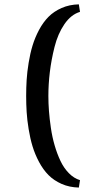

<svg xmlns="http://www.w3.org/2000/svg" viewBox="-20 -719 405 874"><path d="M338.9 -699.2 344.2 -665Q303.2 -652.8 273.2 -608.9Q243.2 -564.9 228.3 -505.4Q213.4 -445.8 206.8 -390.4Q200.2 -335 200.2 -282.2Q200.2 -249 202.9 -213.4Q205.6 -177.7 211.7 -136.2Q217.8 -94.7 228.8 -57.1Q239.7 -19.5 255.1 13.2Q270.5 45.9 293.5 69.3Q316.4 92.8 344.2 101.1L338.9 134.8Q295.9 133.8 260.5 118.2Q225.1 102.5 200.7 77.9Q176.3 53.2 157.7 18.3Q139.2 -16.6 128.2 -52.7Q117.2 -88.9 110.4 -131.1Q103.5 -173.3 101.3 -209Q99.1 -244.6 99.1 -282.2Q99.1 -319.8 101.3 -355.5Q103.5 -391.1 110.4 -433.3Q117.2 -475.6 128.2 -511.7Q139.2 -547.9 157.7 -582.8Q176.3 -617.7 200.7 -642.3Q225.1 -667 260.5 -682.6Q295.9 -698.2 338.9 -699.2Z"/></svg>

Font: Linguistics Pro
Style: Bold
Weight: 700
Designer: Stefan Peev, Context Ltd
Foundry: Stefan Peev, Context Ltd
Version: Version 001.000